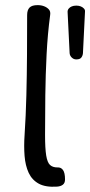

<svg xmlns="http://www.w3.org/2000/svg" viewBox="-20 -727 352 750"><path d="M203 2Q158 5 131.5 -9.5Q105 -24 92 -52Q79 -80 76 -118Q73 -156 76 -199Q81 -275 83 -354.5Q85 -434 85.5 -513.5Q86 -593 86 -668Q86 -688 95.5 -697.5Q105 -707 127 -707Q141 -707 152.5 -702.5Q164 -698 171 -690Q178 -682 176 -669Q166 -594 162 -514.5Q158 -435 157 -355Q156 -275 156 -200Q156 -147 160.5 -119.5Q165 -92 175.5 -82.5Q186 -73 204 -73Q218 -74 226 -63Q234 -52 234 -26Q234 -12 225.5 -5.5Q217 1 203 2ZM244 -681Q244 -688 248.5 -693.5Q253 -699 260.5 -702Q268 -705 277 -705H279Q288 -705 295.5 -702Q303 -699 308 -693.5Q313 -688 312 -681L304 -519Q303 -509 297.5 -502Q292 -495 279 -495H277Q268 -495 260.5 -502Q253 -509 252 -519Z"/></svg>

Font: Winky Sans Light
Style: Regular
Weight: 300
Designer: Simon Atzbach
Foundry: typofactur
Version: Version 1.205